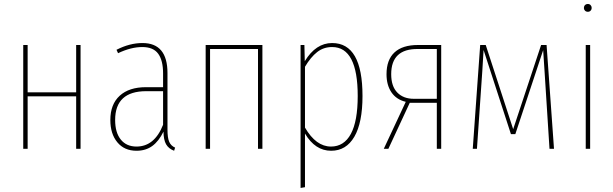

<svg xmlns="http://www.w3.org/2000/svg" viewBox="-20 -744 3065 960"><path d="M360.8 0V-262.2H118.2V0H96.2V-519H118.2V-282.2H360.8V-519H382.8V0Z M817.4 -96.2Q817.4 -55.2 825.9 -35.2Q834.5 -15.1 855.5 -5.9L850.6 9.8Q823.2 -0.5 810.5 -22.5Q797.9 -44.4 797.4 -85.9Q773.9 -37.6 741.2 -13.9Q708.5 9.8 662.6 9.8Q601.6 9.8 566.7 -32.5Q531.7 -74.7 531.7 -144Q531.7 -222.7 578.6 -265.4Q625.5 -308.1 709.5 -308.1H795.4V-377Q795.4 -441.9 771 -475.3Q746.6 -508.8 691.4 -508.8Q634.8 -508.8 570.3 -478L562.5 -495.1Q628.4 -528.8 692.4 -528.8Q817.4 -528.8 817.4 -378.9ZM662.6 -11.2Q752.4 -11.2 795.4 -120.1V-288.1H711.4Q555.7 -288.1 555.7 -144Q555.7 -81.1 584 -46.1Q612.3 -11.2 662.6 -11.2Z M1270 0V-499H1030.3V0H1008.3V-519H1292V0Z M1640.6 -528.8Q1792.5 -528.8 1792.5 -264.2Q1792.5 -130.4 1751.7 -60.3Q1710.9 9.8 1635.7 9.8Q1555.7 9.8 1504.9 -76.2V191.9L1482.9 195.8V-519H1502L1503.9 -438Q1559.1 -528.8 1640.6 -528.8ZM1634.8 -11.2Q1700.2 -11.2 1734.4 -74.7Q1768.6 -138.2 1768.6 -264.2Q1768.6 -508.8 1640.6 -508.8Q1597.7 -508.8 1565.7 -483.6Q1533.7 -458.5 1504.9 -410.2V-106Q1560.1 -11.2 1634.8 -11.2Z M2069.8 -519H2186V0H2164.1V-230H2028.8L1921.9 0H1898.9L2008.8 -234.9Q1961.9 -246.1 1937.3 -282.2Q1912.6 -318.4 1912.6 -373Q1912.6 -444.8 1952.4 -481.9Q1992.2 -519 2069.8 -519ZM2048.8 -250H2164.1V-499H2069.8Q1936 -500.5 1936 -373Q1936 -312.5 1966.6 -281.2Q1997.1 -250 2048.8 -250Z M2712.9 -519 2750 0H2727.5L2702.6 -390.1L2695.8 -493.2L2556.6 -73.2H2534.7L2397.9 -494.1Q2393.1 -418.5 2391.6 -390.1L2364.7 0H2343.8L2380.9 -519H2408.7L2545.9 -98.1L2685.5 -519Z M2919.4 -724.1Q2927.7 -724.1 2933.1 -718.3Q2938.5 -712.4 2938.5 -704.1Q2938.5 -696.3 2933.1 -690.7Q2927.7 -685.1 2919.4 -685.1Q2910.6 -685.1 2905 -690.7Q2899.4 -696.3 2899.4 -704.1Q2899.4 -712.9 2905 -718.5Q2910.6 -724.1 2919.4 -724.1ZM2930.7 -519V0H2908.7V-519Z"/></svg>

Font: Fira Sans Compressed Thin
Style: Regular
Weight: 100
Width: 1
Designer: Carrois Corporate & Edenspiekermann AG
Foundry: Carrois Corporate GbR & Edenspiekermann AG
Version: Version 4.203;PS 004.203;hotconv 1.0.88;makeotf.lib2.5.64775